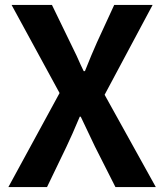

<svg xmlns="http://www.w3.org/2000/svg" viewBox="-20 -760 667 780"><path d="M222 -382 27 -740H191L291 -534Q309 -493 320 -471H325Q352 -539 374 -588L444 -740H600L405 -375L613 0H449L366 -164L308 -286H304Q273 -212 250 -164L171 0H14Z"/></svg>

Font: KaiGen Gothic SC Bold
Style: Bold
Weight: 700
Designer: Ryoko NISHIZUKA Ë•øÂ°öÊ∂ºÂ≠ê (kana & ideographs); Paul D. Hunt (Latin, Greek & Cyrillic); Wenlong ZHANG Âº†ÊñáÈæô (bopom
Version: Version 1.001 October 10, 2014